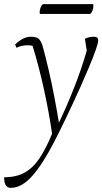

<svg xmlns="http://www.w3.org/2000/svg" viewBox="-85 -639 493 925"><path d="M-33 266Q-49 266 -57 254Q-65 242 -65 215Q-6 215 34.5 192Q75 169 106 122.5Q137 76 166 5Q150 -103 126 -212Q102 -321 72 -418Q62 -421 48 -421Q21 -421 -6 -409L-12 -425Q27 -462 63 -462Q90 -462 101.5 -452Q113 -442 121 -415Q135 -364 149.5 -301.5Q164 -239 176.5 -173.5Q189 -108 199 -48Q238 -130 273 -219Q308 -308 333 -395L324 -452Q333 -457 344 -459.5Q355 -462 365 -462Q377 -462 382.5 -458.5Q388 -455 388 -444Q388 -432 376.5 -399Q365 -366 345.5 -319.5Q326 -273 302 -219Q232 -64 176 44.5Q120 153 69.5 209.5Q19 266 -33 266ZM350 -572H107Q106 -574 106 -579Q106 -590 110 -601.5Q114 -613 122 -619H364Q364 -618 364.5 -616.5Q365 -615 365 -612Q365 -600 361 -589Q357 -578 350 -572Z"/></svg>

Font: Petrona ExtraLight
Style: Italic
Weight: 200
Italic angle: -9°
Designer: Ringo R. Seeber
Foundry: Ringo R. Seeber
Version: Version 2.001; ttfautohint (v1.8.3)